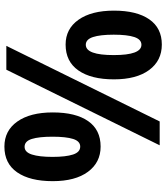

<svg xmlns="http://www.w3.org/2000/svg" viewBox="40 -804 773 894"><g transform="rotate(90 427.0 -357.5)"><path d="M188 -724Q263 -724 306.5 -665Q350 -606 350 -501Q350 -395 308.5 -335.5Q267 -276 188 -276Q115 -276 72.5 -336Q30 -396 30 -501Q30 -607 70.5 -665.5Q111 -724 188 -724ZM657 -714 305 0H194L546 -714ZM189 -629Q164 -629 153 -596Q142 -563 142 -500Q142 -437 153 -403.5Q164 -370 189 -370Q237 -370 237 -500Q237 -629 189 -629ZM663 -439Q737 -439 780.5 -380Q824 -321 824 -216Q824 -110 783 -50.5Q742 9 663 9Q589 9 546.5 -51Q504 -111 504 -216Q504 -323 544.5 -381Q585 -439 663 -439ZM663 -344Q638 -344 627.5 -311Q617 -278 617 -215Q617 -152 627.5 -118.5Q638 -85 664 -85Q689 -85 700 -119Q711 -153 711 -215Q711 -277 700 -310.5Q689 -344 663 -344Z"/></g></svg>

Font: Noto Sans Lao UI SemCond
Style: Bold
Weight: 700
Width: 4
Designer: Monotype Design Team
Foundry: Monotype Imaging Inc.
Version: Version 2.000; ttfautohint (v1.8.4.7-5d5b)